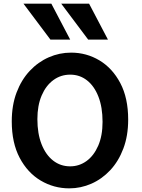

<svg xmlns="http://www.w3.org/2000/svg" viewBox="-20 -1011 772 1043"><path d="M537.1 -349.1Q537.1 -428.7 514.6 -486.1Q492.2 -543.5 452.6 -574.5Q413.1 -605.5 361.3 -605.5Q310.1 -605.5 269.8 -575.9Q229.5 -546.4 206.3 -492.2Q183.1 -438 183.1 -363.8Q183.1 -285.2 205.8 -227.5Q228.5 -169.9 268.6 -138.7Q308.6 -107.4 361.3 -107.4Q410.2 -107.4 450 -136.2Q489.7 -165 513.4 -219.2Q537.1 -273.4 537.1 -349.1ZM676.3 -361.3Q676.3 -273.4 650.1 -204.1Q624 -134.8 579.1 -86.7Q534.2 -38.6 476.6 -13.2Q418.9 12.2 356.4 12.2Q272.5 12.2 201.2 -30Q129.9 -72.3 86.9 -153.6Q43.9 -234.9 43.9 -351.6Q43.9 -439.5 70.1 -508.5Q96.2 -577.6 141.6 -626Q187 -674.3 244.9 -699.7Q302.7 -725.1 366.2 -725.1Q449.7 -725.1 520.3 -682.9Q590.8 -640.6 633.5 -559.6Q676.3 -478.5 676.3 -361.3ZM312.5 -991.2H463.9L566.4 -795.9H459ZM107.4 -991.2H258.8L361.3 -795.9H253.9Z"/></svg>

Font: Andika
Style: Bold
Weight: 700
Designer: Victor Gaultney, Annie Olsen, Julie Remington, Don Collingsworth, Eric Hays, Becca Hirsbrunner
Foundry: SIL International
Version: Version 6.101